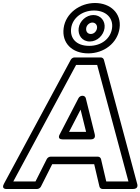

<svg xmlns="http://www.w3.org/2000/svg" viewBox="-76 -1232 934 1277"><path d="M397.3 -1045C406.3 -1111.6 469.6 -1162 549.1 -1162C629.6 -1162 678.3 -1111.7 669.3 -1045C660.1 -976.7 600.6 -927 517.3 -927C432.1 -927 388 -976.4 397.3 -1045ZM347.3 -1045C333.8 -945.6 403.8 -877 510.6 -877C615.3 -877 705.8 -945.3 719.3 -1045C732.7 -1144.3 657.4 -1212 555.9 -1212C455.4 -1212 360.7 -1144.4 347.3 -1045ZM447.3 -1045C440.9 -998.1 470.1 -956 521.3 -956C571.3 -956 612.9 -997.7 619.3 -1045C625.7 -1092.3 593.3 -1132 545.1 -1132C497.9 -1132 453.7 -1092.7 447.3 -1045ZM497.3 -1045C500 -1065.3 519.5 -1082 538.3 -1082C558 -1082 572.1 -1065.7 569.3 -1045C566.2 -1022.3 548 -1006 528 -1006C507.2 -1006 494.2 -1021.9 497.3 -1045ZM570.3 -800 778.3 -25H630.8L595.9 -173.7C593.6 -183.4 584.9 -190 574.7 -190H260.7C250.3 -190 239.9 -183.3 235 -173.7L160 -25H12.4L430 -800ZM615 -834.4C612.6 -843.1 604.3 -850 593.9 -850H419.9C410.5 -850 399.8 -843.9 394.6 -834.4L-49.9 -9.4C-70.2 28.2 -31.4 25 -31.4 25H170.6C180.9 25 191.4 18.4 196.3 8.7L271.3 -140H550.5L585.4 8.7C587.6 18.3 596.2 25 606.6 25H808.6C849.2 25 836.4 -9.4 836.4 -9.4ZM554.2 -338.9 494.6 -578.9C492.2 -588.6 483.3 -595 473.4 -595H471.4C461.1 -595 450.7 -588.2 445.9 -578.9L321.5 -338.9C321.5 -338.9 300.3 -305 340.2 -305H526.2C526.2 -305 563.4 -301.7 554.2 -338.9ZM496.6 -355H383.4L460 -502.8Z"/></svg>

Font: Hussar Techniczny
Style: Bold 
Weight: 700
Foundry: Cannot Into Space Fonts
Version: Version 0.77